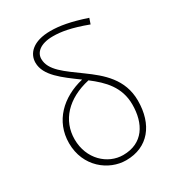

<svg xmlns="http://www.w3.org/2000/svg" viewBox="-194 -922 959 1050"><g transform="rotate(-30 285.5 -397.0)"><path d="M293 -20C196 -20 105 -102 105 -227C105 -346 188 -437 332 -469C408 -411 474 -345 474 -235C474 -115 419 -20 293 -20ZM507 -763C408 -796 344 -807 286 -807C176 -807 129 -755 129 -697C129 -616 214 -556 304 -490C168 -458 68 -363 68 -224C68 -75 184 13 293 13C432 13 511 -88 511 -238C511 -374 420 -449 332 -513C242 -579 167 -627 167 -699C167 -738 201 -775 284 -775C333 -775 393 -766 495 -728Z"/></g></svg>

Font: Noto Sans Japanese Thin
Style: Regular
Weight: 100
Designer: Ryoko NISHIZUKA (kana & ideographs); Paul D. Hunt (Latin, Greek & Cyrillic); Wenlong ZHANG (bopomofo); Sandoll Communica
Foundry: Adobe Systems Incorporated
Version: Version 1.000;PS 1;hotconv 1.0.78;makeotf.lib2.5.61930